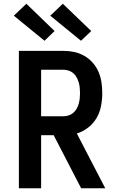

<svg xmlns="http://www.w3.org/2000/svg" viewBox="-20 -1007 640 1027"><path d="M200 0H81V-735H319Q348 -735 376.5 -729Q405 -723 430.5 -708.5Q456 -694 475.5 -672Q495 -650 506.5 -623.5Q518 -597 522.5 -568Q527 -539 527 -509Q527 -475 520.5 -440.5Q514 -406 497 -376.5Q480 -347 452 -325Q424 -303 391 -293L543 0H414L267 -284H200ZM200 -385H319Q333 -385 347 -389.5Q361 -394 372 -403.5Q383 -413 390 -425.5Q397 -438 401 -452Q405 -466 406.5 -480.5Q408 -495 408 -509Q408 -524 406.5 -538.5Q405 -553 401 -566.5Q397 -580 390 -593Q383 -606 372 -615.5Q361 -625 347 -629.5Q333 -634 319 -634H200ZM413 -789 249 -923 316 -987 468 -841ZM218 -789 54 -923 121 -987 272 -841Z"/></svg>

Font: R Plex Mono
Style: Bold
Weight: 700
Monospace: yes
Designer: Belleve Invis
Foundry: Belleve Invis
Version: Version 31.8.0